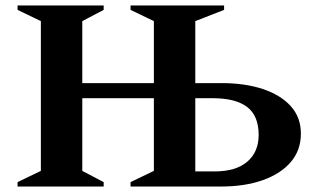

<svg xmlns="http://www.w3.org/2000/svg" viewBox="-20 -680 1142 700"><path d="M44 0V-16L129 -57V-603L44 -644V-660H358V-644L280 -603V-377H541V-603L456 -644V-660H797V-644L692 -603V-377H788Q873 -377 938 -355.5Q1003 -334 1040 -293Q1077 -252 1077 -193Q1077 -132 1040 -89Q1003 -46 937.5 -23Q872 0 787 0H456V-16L541 -57V-322H280V-57L358 -16V0ZM755 -322H692V-55H762Q840 -55 881.5 -90.5Q923 -126 923 -188Q923 -258 881 -290Q839 -322 755 -322Z"/></svg>

Font: Spectral
Style: Bold
Weight: 700
Designer: Jean-Baptiste Levee
Foundry: Production Type
Version: Version 2.001